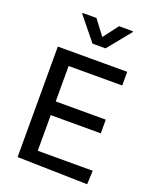

<svg xmlns="http://www.w3.org/2000/svg" viewBox="-174 -1071 948 1170"><g transform="rotate(20 300.5 -486.0)"><path d="M537.6 0 541.5 -88.8H185V-320H509.6V-408.7H185V-638.5H532.7V-727.3H82.7V-10.7ZM154.1 -965.9 275.2 -816.4H359.7L481.2 -965.9V-971.6H391L317.5 -874.6L244.3 -971.6H154.1Z"/></g></svg>

Font: Inter 465
Style: Regular
Weight: 400
Designer: Rasmus Andersson
Foundry: rsms
Version: Version 3.019;Glyphs 3.1.2 (3151)